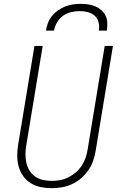

<svg xmlns="http://www.w3.org/2000/svg" viewBox="-20 -975 640 1003"><path d="M249 8Q220 8 191.5 2Q163 -4 140 -18.5Q117 -33 101 -55.5Q85 -78 77.5 -105Q70 -132 70 -161.5Q70 -191 75 -220L160 -735H203L117 -214Q113 -191 113 -168Q113 -145 118 -123.5Q123 -102 134.5 -83.5Q146 -65 164 -52.5Q182 -40 204.5 -35Q227 -30 250 -30Q272 -30 294 -34Q316 -38 337 -48.5Q358 -59 376.5 -75Q395 -91 407.5 -110.5Q420 -130 427.5 -152Q435 -174 438 -195L527 -735H570L480 -189Q476 -163 467 -136.5Q458 -110 442 -86.5Q426 -63 404 -44Q382 -25 356 -13Q330 -1 303 3.5Q276 8 249 8ZM220 -815Q223 -835 230.5 -855Q238 -875 252 -892Q266 -909 284 -921.5Q302 -934 321.5 -941.5Q341 -949 361.5 -952Q382 -955 402 -955Q422 -955 441.5 -952Q461 -949 478.5 -941.5Q496 -934 510 -921.5Q524 -909 532 -892Q540 -875 540.5 -855Q541 -835 538 -815H496Q500 -837 495 -858Q490 -879 475 -892.5Q460 -906 439 -911.5Q418 -917 396 -917Q374 -917 351 -911.5Q328 -906 309 -892.5Q290 -879 278 -858Q266 -837 262 -815Z"/></svg>

Font: Iosevka Aile XLt Obl
Style: Regular
Weight: 200
Italic angle: -9°
Designer: Belleve Invis
Foundry: Belleve Invis
Version: Version 31.1.0; ttfautohint (v1.8.4)